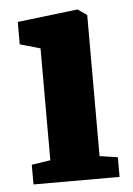

<svg xmlns="http://www.w3.org/2000/svg" viewBox="-46 -605 445 641"><g transform="rotate(-5 176.5 -284.5)"><path d="M103.5 -75.5V-450.5L35.5 -470V-545L236 -569H238L268.5 -548V-75L329 -66V0H40.5V-66Z"/></g></svg>

Font: Merriweather Black
Style: Regular
Weight: 900
Designer: Eben Sorkin
Foundry: Eben Sorkin
Version: Version 2.200;gftools[0.9.31]